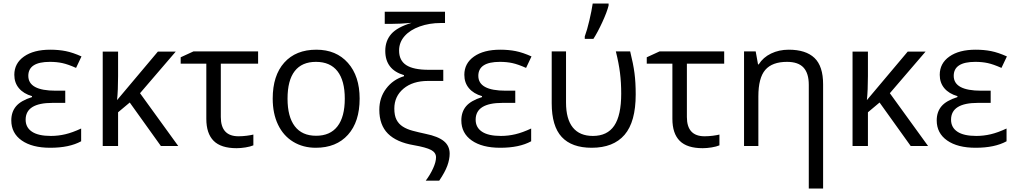

<svg xmlns="http://www.w3.org/2000/svg" viewBox="-20 -826 5749 1086"><path d="M349.1 -313V-244.1H276.9Q125 -244.1 125 -148.9Q125 -105 160.9 -81.1Q196.8 -57.1 268.1 -57.1Q309.1 -57.1 349.6 -66.7Q390.1 -76.2 439 -99.1V-26.9Q372.1 9.8 264.2 9.8Q161.6 9.8 102.8 -31.5Q43.9 -72.8 43.9 -145Q43.9 -192.9 70.8 -224.9Q97.7 -256.8 161.1 -276.9V-282.2Q113.3 -295.9 87.2 -326.9Q61 -357.9 61 -402.8Q61 -467.8 115.7 -506.3Q170.4 -544.9 264.2 -544.9Q311.5 -544.9 351.8 -536.9Q392.1 -528.8 440.9 -506.8L410.2 -441.9Q364.3 -462.4 332.5 -469.2Q300.8 -476.1 262.2 -476.1Q140.1 -476.1 140.1 -397Q140.1 -313 294.9 -313Z M873 -534.2H974.1L772 -298.8L988.3 0H890.1L713.9 -246.1L647.9 -190.9V0H561V-534.2H647.9V-396Q647.9 -314.9 642.1 -259.8Z M1439.9 -535.2V-465.8H1229V-164.1Q1229 -55.2 1329.1 -55.2Q1352.1 -55.2 1376 -58.3Q1399.9 -61.5 1413.1 -64.9V-3.9Q1396 3.4 1368.9 7.8Q1341.8 12.2 1318.4 12.2Q1230 12.2 1188.5 -29.3Q1147 -70.8 1147 -153.8V-465.8H1002V-502L1074.2 -535.2Z M2014.2 -268.1Q2014.2 -137.2 1948.2 -63.7Q1882.3 9.8 1766.1 9.8Q1694.3 9.8 1638.7 -23.9Q1583 -57.6 1552.7 -120.6Q1522.5 -183.6 1522.5 -268.1Q1522.5 -398.9 1587.9 -471.9Q1653.3 -544.9 1769.5 -544.9Q1881.8 -544.9 1948 -470.2Q2014.2 -395.5 2014.2 -268.1ZM1606.4 -268.1Q1606.4 -165.5 1647.5 -111.8Q1688.5 -58.1 1768.1 -58.1Q1847.7 -58.1 1888.9 -111.6Q1930.2 -165 1930.2 -268.1Q1930.2 -370.1 1888.9 -423.1Q1847.7 -476.1 1767.1 -476.1Q1687.5 -476.1 1647 -423.8Q1606.4 -371.6 1606.4 -268.1Z M2487.3 -368.2H2400.4Q2314.5 -368.2 2262.5 -324.7Q2210.4 -281.2 2210.4 -211.9Q2210.4 -172.9 2222.7 -148.9Q2234.9 -125 2258.1 -110.1Q2281.2 -95.2 2314.2 -86.4Q2347.2 -77.6 2388.2 -68.8Q2457.5 -54.7 2490.5 -27.8Q2523.4 -1 2523.4 43Q2523.4 74.7 2510.3 111.1Q2497.1 147.5 2464.4 195.8H2388.2Q2414.1 161.1 2430.2 125.2Q2446.3 89.4 2446.3 64Q2446.3 37.1 2418.2 22.2Q2390.1 7.3 2320.3 -4.9Q2222.7 -21.5 2174.1 -70.3Q2125.5 -119.1 2125.5 -205.1Q2125.5 -273.4 2164.1 -324.7Q2202.6 -376 2265.1 -395V-400.9Q2159.2 -432.1 2159.2 -538.1Q2159.2 -595.2 2193.1 -633.8Q2227.1 -672.4 2308.1 -696.8Q2245.6 -690.9 2189.5 -690.9H2156.2V-759.8H2497.1V-695.8H2472.2Q2408.7 -695.8 2354 -676.3Q2299.3 -656.7 2268.3 -621.6Q2237.3 -586.4 2237.3 -540Q2237.3 -483.9 2278.1 -457.5Q2318.8 -431.2 2404.3 -431.2H2487.3Z M2894.5 -313V-244.1H2822.3Q2670.4 -244.1 2670.4 -148.9Q2670.4 -105 2706.3 -81.1Q2742.2 -57.1 2813.5 -57.1Q2854.5 -57.1 2895 -66.7Q2935.5 -76.2 2984.4 -99.1V-26.9Q2917.5 9.8 2809.6 9.8Q2707 9.8 2648.2 -31.5Q2589.4 -72.8 2589.4 -145Q2589.4 -192.9 2616.2 -224.9Q2643.1 -256.8 2706.5 -276.9V-282.2Q2658.7 -295.9 2632.6 -326.9Q2606.4 -357.9 2606.4 -402.8Q2606.4 -467.8 2661.1 -506.3Q2715.8 -544.9 2809.6 -544.9Q2856.9 -544.9 2897.2 -536.9Q2937.5 -528.8 2986.3 -506.8L2955.6 -441.9Q2909.7 -462.4 2877.9 -469.2Q2846.2 -476.1 2807.6 -476.1Q2685.5 -476.1 2685.5 -397Q2685.5 -313 2840.3 -313Z M3326.7 9.8Q3213.9 9.8 3157.2 -51.3Q3100.6 -112.3 3100.6 -242.2V-535.2H3181.6V-246.1Q3181.6 -152.3 3220.2 -104.7Q3258.8 -57.1 3333.5 -57.1Q3415 -57.1 3454.3 -115.2Q3493.7 -173.3 3493.7 -295.9Q3493.7 -359.4 3486.8 -414.1Q3480 -468.8 3463.4 -535.2H3544.4Q3562 -464.8 3568.8 -412.6Q3575.7 -360.4 3575.7 -292Q3575.7 -136.7 3512.7 -63.5Q3449.7 9.8 3326.7 9.8ZM3287.6 -620.1Q3300.8 -655.3 3313.7 -710.7Q3326.7 -766.1 3332.5 -806.2H3422.4V-794.9Q3413.6 -758.8 3387 -700.9Q3360.4 -643.1 3336.4 -606H3287.6Z M4076.2 -535.2V-465.8H3865.2V-164.1Q3865.2 -55.2 3965.3 -55.2Q3988.3 -55.2 4012.2 -58.3Q4036.1 -61.5 4049.3 -64.9V-3.9Q4032.2 3.4 4005.1 7.8Q3978 12.2 3954.6 12.2Q3866.2 12.2 3824.7 -29.3Q3783.2 -70.8 3783.2 -153.8V-465.8H3638.2V-502L3710.4 -535.2Z M4554.7 240.2V-346.2Q4554.7 -411.6 4524.9 -443.8Q4495.1 -476.1 4431.6 -476.1Q4347.7 -476.1 4308.6 -430.7Q4269.5 -385.3 4269.5 -280.8V0H4188.5V-535.2H4254.4L4267.6 -461.9H4271.5Q4296.4 -501.5 4341.3 -523.2Q4386.2 -544.9 4441.4 -544.9Q4538.1 -544.9 4586.9 -498.3Q4635.7 -451.7 4635.7 -349.1V240.2Z M5114.3 -534.2H5215.3L5013.2 -298.8L5229.5 0H5131.3L4955.1 -246.1L4889.2 -190.9V0H4802.2V-534.2H4889.2V-396Q4889.2 -314.9 4883.3 -259.8Z M5583.5 -313V-244.1H5511.2Q5359.4 -244.1 5359.4 -148.9Q5359.4 -105 5395.3 -81.1Q5431.2 -57.1 5502.4 -57.1Q5543.5 -57.1 5584 -66.7Q5624.5 -76.2 5673.3 -99.1V-26.9Q5606.4 9.8 5498.5 9.8Q5396 9.8 5337.2 -31.5Q5278.3 -72.8 5278.3 -145Q5278.3 -192.9 5305.2 -224.9Q5332 -256.8 5395.5 -276.9V-282.2Q5347.7 -295.9 5321.5 -326.9Q5295.4 -357.9 5295.4 -402.8Q5295.4 -467.8 5350.1 -506.3Q5404.8 -544.9 5498.5 -544.9Q5545.9 -544.9 5586.2 -536.9Q5626.5 -528.8 5675.3 -506.8L5644.5 -441.9Q5598.6 -462.4 5566.9 -469.2Q5535.2 -476.1 5496.6 -476.1Q5374.5 -476.1 5374.5 -397Q5374.5 -313 5529.3 -313Z"/></svg>

Font: Open Sans ACDW
Style: acdw
Weight: 400
Foundry: Ascender Corporation
Version: Version 1.10